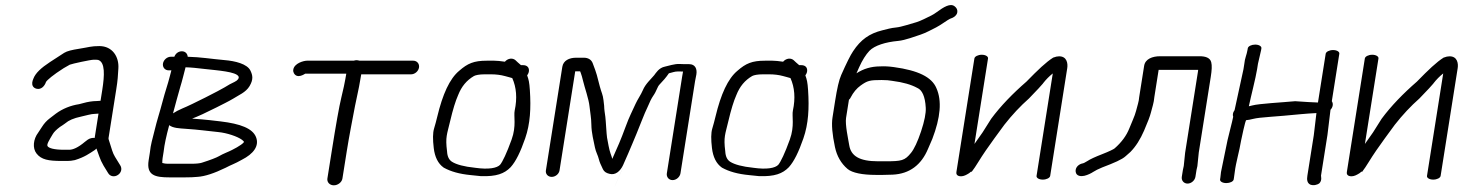

<svg xmlns="http://www.w3.org/2000/svg" viewBox="-20 -710 5905 775"><path d="M334.3 -146.3 334 -146.1 322.7 -137.5 322.3 -137.2C295.2 -114.2 274.2 -105.5 259.5 -105.5H238.5C196.8 -105.5 177.6 -112.4 172.7 -119.2L172.5 -119.5L172.2 -119.8C166.9 -126.2 179.4 -145.8 193.3 -169.1C198.1 -177.2 207 -186.3 221.9 -197.6C228.2 -201.5 237.2 -207.4 243.5 -212.2L244 -212.6L244.5 -213C256.7 -223.7 277.1 -233.1 307.5 -239.4C326.2 -243.2 347.4 -250.5 364.1 -250.5H364.7L377.6 -251.4L362.1 -153.3C353.3 -154.3 342.7 -152.1 334.3 -146.3ZM370.6 -106.7C388 -59.7 384.2 -62.4 416.7 -11C425.2 3.3 443 5 456 -3.9C468.9 -12.2 474 -28.7 465.6 -42.2C455.4 -58.4 453.2 -62.7 444 -77.3C434.9 -91.7 429.9 -111.8 423.6 -131.5L418.6 -147.3C418 -149.3 417.9 -151.2 418.2 -153.3L449.2 -348.9C455.7 -389.9 455.7 -401.4 457.8 -433.7C461 -480.6 433.9 -524 381.1 -524C347.4 -524 339.6 -519.5 298.9 -513.1C270.9 -508.7 251.2 -504.2 239.1 -496.7C220.6 -484.9 201 -471.9 181.9 -459.6C146.3 -436.2 122.7 -414.9 114.3 -391.4C110.3 -382 107.4 -370.3 113.3 -361.2C116.5 -356.2 121.7 -353.3 127.1 -351.9C145.7 -347 160.2 -362.3 165.7 -379.3C170.4 -387 194 -407.6 237 -434.8C248 -441 255.2 -445.1 261.7 -448.9C270.6 -452.7 345.8 -469 358.4 -469C368 -469 375.1 -468.6 376.2 -468.1L376.8 -467.9C404.7 -458.3 402.1 -406.1 392.8 -347.1L385.8 -303.1C385.8 -303.1 383.6 -303 382.7 -303L369.3 -302.1C353.4 -302 333.9 -299 315.9 -293.8L298.9 -289.4C266 -284.5 232.6 -271.4 205.4 -251.2C200.4 -247.1 192.3 -240.9 181.4 -232.8C168.8 -223.4 158.2 -211.8 149.8 -198.4C142.4 -186.5 137 -178.3 134.2 -174.7C114.2 -148.4 110.4 -112.1 127.4 -90.4C146.8 -65.4 175.3 -60.3 230.1 -60.3H252.9C261.8 -60.3 271.2 -61.4 281.1 -63.6L282 -63.7L282.8 -64C321.7 -76 340.4 -90 363.4 -105L364 -105.5L369.3 -110.4C369.7 -109.1 370.2 -107.9 370.6 -106.7Z M729.2 -190.1C786.6 -186.2 809.6 -182.1 860.5 -177C896.8 -173.5 939 -158.9 956.6 -145.8C968.2 -137.1 964.5 -136.4 962.4 -133.8C958.8 -129.5 948.4 -122.2 936.2 -115.2L916.8 -104.8C902 -96.9 882.5 -90.6 863.3 -79.3C854 -73.9 830.3 -64.5 794.6 -53.2C787.2 -50.8 772.9 -49 753 -49H656.8C650 -49 643.1 -49.9 635.1 -52.1C635.2 -58.4 635.2 -64.5 636.3 -71.5L640.8 -99.8L640.8 -100.2C643.5 -125.1 650.9 -160.2 663 -204.8C678.3 -192.6 705.2 -191.9 729.2 -190.1ZM707.8 -359.6C715.6 -384.2 722.3 -413.4 729 -438.4C752.1 -437.8 775.2 -435.2 806 -431.6C858.2 -425.6 932.9 -420.9 942.9 -401.3C946 -394.4 939.4 -385.2 926.5 -379.3C914.4 -373.9 901 -366.5 885.9 -357C868.9 -346.4 752.8 -286.9 716.4 -272.4C701.1 -265.8 688.4 -259.2 678.3 -252.4C687.2 -283.8 700.1 -335.1 707.8 -359.6ZM683.7 -481H669.7C654.6 -481 640.2 -468.5 637.8 -453.5C635.4 -438.5 645.9 -426 661 -426H671.8C670.1 -419.7 668.1 -412.1 666 -403.9C657.2 -368.6 646.7 -340.8 636.1 -300C623.9 -253.4 614.4 -227.4 603.6 -182.2C594.6 -144.9 588.8 -130.3 584.8 -93.4L580 -63C570.4 -2.2 605.6 6 664.6 6H725.9C746.8 6 762.6 5.4 777.1 3.9C806.5 2.1 844.6 -10.4 890.4 -32.7C914.7 -45.7 926.2 -48 956.4 -65.2C1002.7 -88.7 1027.7 -120.8 1013.3 -156.8C999.5 -191.6 950.9 -210.3 870.1 -220C853.2 -221.9 838.1 -223.6 825 -225.2C804.9 -227.6 781.5 -229.1 755.4 -231.2C779.2 -240.2 811.9 -255.2 853.4 -276.2L889.1 -294.3C900.7 -300.1 911.8 -306.2 922.3 -312.4C942.3 -325.6 972.4 -336.9 987.5 -362.7C1003.6 -390.1 999.6 -406.5 991 -424.7C977.9 -452.3 928.6 -463.9 886.6 -467.4C831.5 -472.3 790.5 -479.6 737.7 -480.9C736.8 -493.4 727.9 -503 714.2 -503C701.5 -503 689.3 -495.5 683.7 -481Z M1362.2 10.5 1379.6 -99C1389.8 -163.2 1402.1 -224.7 1412.9 -281.8C1420.7 -322.3 1428.1 -349.4 1434.1 -387.3C1435.5 -396.2 1436.6 -402.5 1438.1 -410H1639.4C1654.5 -410 1668.9 -422.5 1671.3 -437.5C1673.7 -452.5 1663.2 -465 1648.1 -465H1430.7C1426.9 -466.2 1423.5 -467 1419.7 -467C1415.6 -467 1412 -466.4 1407.6 -465H1219.1C1206.2 -465 1167.4 -455 1163.7 -428.3C1163 -423.5 1164.1 -418.7 1166.3 -414.6C1180 -390 1210.2 -411.8 1212.1 -412.7H1377.8C1376.8 -407.6 1375.1 -398.3 1373.8 -389.9C1371.6 -376.3 1366.3 -351.5 1357.7 -316C1348.9 -279.6 1336.1 -207.8 1319 -99.7L1301.5 10.5C1299.2 25.5 1310.9 38 1327.5 38C1344.1 38 1359.9 25.5 1362.2 10.5Z M2057.5 -263.8C2052.7 -241.5 2065.2 -202 2045 -146.4C2025.2 -91.5 2008.5 -56.8 1998.5 -44.8C1985.9 -31.6 1952.7 -25 1898.3 -32.7L1897.7 -32.8L1897 -32.9C1853.9 -37.3 1822 -45.7 1804 -57.3C1792.5 -64.9 1785.6 -77.9 1784.5 -99.1L1784.4 -99.5L1784.4 -99.9C1777.1 -157.4 1784.3 -167 1797.1 -221.5C1808 -267.8 1818.6 -302.3 1829.3 -326.3C1843.1 -361.2 1863.5 -385.8 1893.2 -403.2C1900.5 -406.9 1914.7 -410 1936.2 -410H1962.2C1981.7 -410 2000.6 -407.7 2018 -403C2027.6 -400 2040.7 -397.3 2047.7 -394.8C2064.4 -357.6 2068.3 -313.7 2057.5 -263.8ZM1833.7 -424.4C1795 -392.4 1766.7 -329.8 1744.9 -238.7C1741 -222.5 1736.8 -206.7 1732.2 -191.5C1726.6 -173 1726.7 -147.2 1730.8 -112.5C1735 -76.7 1747.9 -49.6 1770.9 -33.5L1771.4 -33.1L1771.9 -32.9C1799.7 -17.6 1834.3 -7.6 1881.3 -3.1L1921.2 1L1921.6 1C1983.4 3 2015.8 -8.8 2041.2 -35.1C2062.5 -58.8 2080.9 -96.9 2099.8 -151.3C2120.4 -210.5 2123.6 -273.4 2118.8 -345.9C2116.7 -378.3 2113.8 -389.4 2107.8 -405.7C2110.2 -408.6 2113.9 -415.6 2114.7 -421C2115.8 -427.7 2115 -435.2 2109.8 -440.5C2105 -445.4 2098 -447 2091.3 -447H2082.9C2080.5 -448.9 2075.8 -452.9 2070 -458.2L2060.3 -467.3C2048.9 -477 2030.4 -475.1 2017.9 -460.9C2000.7 -463.4 1985.8 -465 1975.2 -465L1944.9 -465C1892.6 -465 1867.5 -454 1833.7 -424.4Z M2238.5 -22 2301.8 -422H2321.7C2321.9 -421.5 2323.2 -418.4 2324.1 -416C2327 -408.5 2330.3 -397.3 2333.7 -382.8C2339.6 -357.3 2356.7 -310.2 2359.6 -280.2C2362.5 -251.3 2366.5 -237.2 2367 -206.9C2367.4 -173 2376.5 -140.4 2381.4 -114.9C2384.9 -96.8 2393.9 -82.3 2397.1 -67.9C2399.5 -57.5 2405.1 -44.2 2413.8 -26.7C2418.5 -17.3 2426.5 -11.5 2440 -8.4C2464.3 -1.7 2483.9 -19.4 2495.2 -43.8C2495.8 -45.2 2496.5 -46.7 2497.1 -48.2C2498.6 -51.8 2504.8 -66 2515.2 -89.3C2526.1 -114 2538.9 -145.7 2549.2 -170C2556.8 -188 2584.5 -260 2591.8 -273.2L2592.2 -273.9L2592.5 -274.7C2602 -297.7 2610.2 -314 2616.1 -322.3C2631.3 -343.9 2632.6 -358.9 2642.3 -368.9C2655.7 -382.7 2669.6 -398.6 2679.9 -414.1C2681.3 -414.8 2689.6 -416.3 2699 -419.2C2708.7 -422.1 2721.4 -421.8 2737.1 -421.3C2736 -415.6 2734.8 -409.1 2733.9 -403.5L2671.7 -10.5C2669.3 4.5 2679.8 17 2694.8 17C2709.8 17 2724.3 4.5 2726.7 -10.5L2785.6 -382.4C2786.8 -390.3 2788.5 -399.2 2790.8 -409.1L2790.9 -409.5L2790.9 -409.8C2794.5 -432.2 2786 -451 2761.9 -451H2743.9C2738.3 -451 2731.4 -451.2 2723.5 -451.7C2703 -452.9 2678 -443.9 2664.3 -441.2C2639 -436.3 2627.3 -414.7 2620.6 -406.4C2608.6 -391.6 2585.1 -371.3 2574.7 -345.7C2567.5 -328.3 2552.7 -307.3 2545.5 -291C2531.1 -258.3 2521.3 -242.7 2504.6 -196.8C2485.2 -143.8 2473.4 -117.9 2451.5 -68.7C2449.9 -74.3 2447.6 -82.4 2444.2 -91.1C2439 -104.5 2433.4 -137.9 2430.3 -154.5C2428.2 -166.4 2425.5 -223.2 2423.4 -238.8L2420.3 -260.8C2419.4 -267.7 2418.8 -274.9 2418.6 -282.6L2418.6 -283L2416 -305.5C2413.3 -329.2 2407.5 -336.6 2401.1 -361.2C2389.9 -404.2 2389.7 -410 2372.7 -454.1C2367.5 -469.1 2354 -477 2337 -477H2305C2277.9 -477 2253.8 -465.7 2249.8 -440.4L2183.5 -22.1C2181.2 -7.8 2191.8 4 2206.9 4C2221.9 4 2236.2 -7.8 2238.5 -22ZM2494.5 -34C2494.5 -34 2418.6 142.1 2493.2 -31.3C2493.7 -32.1 2494.1 -33.1 2494.5 -34Z M3180.5 -263.8C3175.7 -241.5 3188.2 -202 3168 -146.4C3148.2 -91.5 3131.5 -56.8 3121.5 -44.8C3108.9 -31.6 3075.7 -25 3021.3 -32.7L3020.7 -32.8L3020 -32.9C2976.9 -37.3 2945 -45.7 2927 -57.3C2915.5 -64.9 2908.6 -77.9 2907.5 -99.1L2907.4 -99.5L2907.4 -99.9C2900.1 -157.4 2907.3 -167 2920.1 -221.5C2931 -267.8 2941.6 -302.3 2952.3 -326.3C2966.1 -361.2 2986.5 -385.8 3016.2 -403.2C3023.5 -406.9 3037.7 -410 3059.2 -410H3085.2C3104.7 -410 3123.6 -407.7 3141 -403C3150.6 -400 3163.7 -397.3 3170.7 -394.8C3187.4 -357.6 3191.3 -313.7 3180.5 -263.8ZM2956.7 -424.4C2918 -392.4 2889.7 -329.8 2867.9 -238.7C2864 -222.5 2859.8 -206.7 2855.2 -191.5C2849.6 -173 2849.7 -147.2 2853.8 -112.5C2858 -76.7 2870.9 -49.6 2893.9 -33.5L2894.4 -33.1L2894.9 -32.9C2922.7 -17.6 2957.3 -7.6 3004.3 -3.1L3044.2 1L3044.6 1C3106.4 3 3138.8 -8.8 3164.2 -35.1C3185.5 -58.8 3203.9 -96.9 3222.8 -151.3C3243.4 -210.5 3246.6 -273.4 3241.8 -345.9C3239.7 -378.3 3236.8 -389.4 3230.8 -405.7C3233.2 -408.6 3236.9 -415.6 3237.7 -421C3238.8 -427.7 3238 -435.2 3232.8 -440.5C3228 -445.4 3221 -447 3214.3 -447H3205.9C3203.5 -448.9 3198.8 -452.9 3193 -458.2L3183.3 -467.3C3171.9 -477 3153.4 -475.1 3140.9 -460.9C3123.7 -463.4 3108.8 -465 3098.2 -465L3067.9 -465C3015.6 -465 2990.5 -454 2956.7 -424.4Z M3413.4 -316C3424.5 -337.5 3438.1 -353.5 3453.9 -364.8C3481.2 -384.3 3490.4 -387 3538.5 -387C3555.9 -387 3570.4 -385.8 3581.9 -383.6L3582.4 -383.5L3582.9 -383.4C3624.6 -378.1 3657.9 -368.6 3682.3 -355.2L3682.9 -354.8L3683.6 -354.6C3701.3 -346.7 3714.4 -322.1 3716.8 -274.5C3717.9 -253.5 3711.8 -221.6 3697.8 -179.6C3683.8 -137.6 3669.8 -108.5 3657.6 -93.3C3631.8 -61.3 3619.6 -59 3553.2 -59H3523.4C3448.8 -59 3415 -80.7 3408 -123.2C3403.7 -149.5 3390.8 -206.8 3395.1 -234.2L3406.7 -307.2C3413.3 -313.4 3413 -316.1 3413.4 -316ZM3447.7 -438.1C3460.8 -467.3 3474.9 -489.5 3489.3 -504.8C3510 -526.4 3554.9 -540.3 3605.1 -544.8C3634.5 -547.5 3675.8 -564 3695.9 -570.2C3718.4 -577.6 3742.5 -591.6 3758.5 -599.3C3774.4 -607 3808.3 -632 3814.8 -634.2C3827.4 -637.8 3847.7 -648.8 3844 -668.4C3842.7 -675.1 3838.7 -680.3 3833.2 -684.6C3815.9 -698.2 3789 -681.6 3761.2 -661.1C3753.3 -655.3 3745.8 -650.7 3739 -647.3C3723.5 -639.7 3694.4 -624.7 3679.1 -620.4C3658.7 -614.8 3617.9 -601 3598 -599.2C3574.5 -597 3560.8 -592.2 3540.9 -587.5C3489.3 -574.7 3454.4 -550.1 3423.5 -503.2C3412.4 -486.8 3396.9 -455.4 3375.4 -407C3366.5 -387 3358.9 -353 3350.9 -302.5L3340.4 -235.9C3335.8 -207 3339.4 -167.8 3350.2 -116.7C3357.9 -80.1 3374.9 -50.3 3401.2 -28C3419.8 -12.2 3461.8 -4 3514.7 -4H3544.5C3556.3 -4 3569.2 -4.3 3583.2 -5C3651.9 -8.2 3699.1 -44.9 3725.9 -109.1C3732.3 -124.4 3738.1 -137.7 3743.1 -148.9L3743.3 -149.3L3743.4 -149.6C3776.1 -235.3 3782.8 -303.2 3759.6 -354.6C3740.9 -398.8 3686.5 -425.8 3588 -439.2C3567.7 -442 3550.4 -443 3532 -442C3496.7 -441.8 3465.8 -432.8 3437.1 -414.1C3439.5 -419.8 3443.8 -429.5 3447.7 -438.1Z M3913.1 -474 3840.4 -15C3839.3 -8.5 3841.9 1.9 3859.9 1.6C3870.9 1.3 3880.7 -4 3891.9 -11C3894.3 -13.1 3896.3 -14.8 3898 -16C3898 -16 3900.6 -17.6 3900.6 -17.6C3900.6 -17.6 3901.8 -16 3901.8 -16C3910.6 -27.5 3919.4 -40.5 3928.2 -55C3947.5 -86.5 3969.6 -118.3 3993.9 -151.6L4034.2 -206.6C4065.5 -246.5 4098.7 -281.9 4133.5 -312.6C4166.9 -346.7 4184.4 -366.3 4190 -373.1L4190.2 -373.4L4190.5 -374.1C4202.6 -389.4 4214.3 -401.4 4229.5 -413.6L4164 0C4162.7 8.2 4174.1 15 4189.1 15C4204.2 15 4217.7 8.2 4219 0L4287.9 -435C4290.9 -454 4286.5 -482.7 4255.2 -482.7C4247.9 -482.7 4240.4 -481 4232.9 -478C4232.9 -478 4232.4 -477.7 4232.4 -477.7C4232.4 -477.7 4231.9 -478 4231.9 -478C4202 -459.2 4169.8 -428.2 4123.3 -380.6C4068.2 -332.8 4019.1 -282.3 3980.8 -230.5L3946.1 -175.5C3934.5 -159.3 3924 -144.4 3913.4 -129L3968.1 -474C3969.4 -482.2 3958 -489 3943 -489C3927.9 -489 3914.4 -482.2 3913.1 -474Z M4805.3 3.5 4809.7 -24C4810.3 -27.9 4811.3 -32.5 4812.8 -37.9L4813.1 -38.8L4818.8 -94.5L4867.2 -399.7C4871.4 -426.4 4872.6 -445.5 4869.1 -458.8C4864.5 -477.5 4844.7 -483 4821.9 -483H4662.8C4631.2 -483 4602.6 -471.8 4598.3 -444.5L4578.3 -318.1L4578.2 -317.6C4577.2 -300 4570.9 -283.8 4565.7 -262.4C4560.5 -241.3 4546.6 -213.2 4538.6 -192.1C4527 -162.6 4507.2 -135.6 4479 -111C4475.5 -107.9 4457.2 -98.7 4429.1 -87.8C4400.4 -76.6 4380.7 -67.7 4368.3 -59.4C4358.9 -53.2 4352.1 -50.5 4348.5 -50.1L4347.4 -49.9L4346.3 -49.6C4331 -45 4320.2 -32.2 4321.8 -17.5C4323.9 2.2 4344.8 2.4 4356.9 -0.4C4371 -3.7 4384.7 -10.8 4392.4 -15.9C4401.3 -21.7 4413.6 -27.9 4429 -34.2C4477.9 -52.8 4509 -66.1 4523.6 -79.6C4530 -85.5 4536.1 -90.8 4541.8 -95.7L4542.4 -96.2L4542.9 -96.7C4564.7 -118.8 4582.8 -147.6 4598 -182.7C4612.9 -217.2 4622 -241 4625.6 -255.7C4630.8 -277.2 4637.6 -294.4 4639.5 -318.4L4656.8 -428H4813.2C4814.2 -428 4814.7 -428 4816.1 -427.9C4816.1 -427.8 4816.1 -426.3 4816 -424.1L4763.7 -93.5L4758.2 -40.2C4757 -35.8 4755.3 -28.3 4754.7 -23.9L4750.3 3.5C4747.9 18.5 4758.4 31 4773.5 31C4788.5 31 4802.9 18.5 4805.3 3.5Z M5046.5 -530C5031.4 -530 5017.9 -523.2 5016.6 -515L5015.6 -509C5012.4 -488.6 5004.7 -476 5002.5 -451.6L4999.2 -430.6L4963.3 -265.3C4961.1 -262.3 4957.6 -256.3 4956.8 -251C4956.1 -246.7 4956 -244.1 4957.7 -238.6C4954.1 -219.4 4938.8 -162.6 4934.9 -144.3L4908.3 -14.7L4908.3 -14C4907.4 -4.4 4906.6 2.7 4905.9 7L4904.8 14C4903.5 22.5 4914.9 29 4929.9 29C4944.9 29 4958.5 22.5 4959.8 14L4960.9 7C4961.8 1.3 4962.8 -6.1 4964 -15.4C4968.9 -55.8 4982.3 -97.3 4989.6 -142.5C4991.1 -148.8 5006.4 -224.8 5010.4 -225C5017.8 -225.5 5027.2 -227.3 5040 -230.5C5050.9 -233.2 5072.5 -236 5105.6 -238.3C5139.4 -240.7 5180.9 -244.3 5230.3 -249.1C5249.7 -251.2 5272.7 -252.3 5293.7 -253.6L5283 -163.8L5257.2 -1C5254.8 14.3 5255.5 28 5268.5 35C5281.1 40 5296.8 36.8 5305.9 29.5C5317.3 17.3 5311.8 1.7 5312.2 -1L5338.2 -165.2L5350.5 -266.9C5359.1 -275.9 5363.4 -290.2 5355.8 -301.5L5386.1 -493C5387.4 -501.2 5376 -508 5361 -508C5345.9 -508 5332.4 -501.2 5331.1 -493L5299.9 -296.2C5271.6 -297.5 5253.1 -298.1 5207.9 -301.5C5154.4 -296.4 5063.4 -291.9 5035 -284.4C5029.2 -282.9 5026.3 -282.1 5020.9 -281C5029.1 -320.6 5048.4 -394.1 5054.3 -431L5057.7 -452.6L5070.4 -507.6L5071.6 -515C5072.9 -523.2 5061.5 -530 5046.5 -530Z M5489.1 -474 5416.4 -15C5415.3 -8.5 5417.9 1.9 5435.9 1.6C5446.9 1.3 5456.7 -4 5467.9 -11C5470.3 -13.1 5472.3 -14.8 5474 -16C5474 -16 5476.6 -17.6 5476.6 -17.6C5476.6 -17.6 5477.8 -16 5477.8 -16C5486.6 -27.5 5495.4 -40.5 5504.2 -55C5523.5 -86.5 5545.6 -118.3 5569.9 -151.6L5610.2 -206.6C5641.5 -246.5 5674.7 -281.9 5709.5 -312.6C5742.9 -346.7 5760.4 -366.3 5766 -373.1L5766.2 -373.4L5766.5 -374.1C5778.6 -389.4 5790.3 -401.4 5805.5 -413.6L5740 0C5738.7 8.2 5750.1 15 5765.1 15C5780.2 15 5793.7 8.2 5795 0L5863.9 -435C5866.9 -454 5862.5 -482.7 5831.2 -482.7C5823.9 -482.7 5816.4 -481 5808.9 -478C5808.9 -478 5808.4 -477.7 5808.4 -477.7C5808.4 -477.7 5807.9 -478 5807.9 -478C5778 -459.2 5745.8 -428.2 5699.3 -380.6C5644.2 -332.8 5595.1 -282.3 5556.8 -230.5L5522.1 -175.5C5510.5 -159.3 5500 -144.4 5489.4 -129L5544.1 -474C5545.4 -482.2 5534 -489 5519 -489C5503.9 -489 5490.4 -482.2 5489.1 -474Z"/></svg>

Font: MewTooHand
Style: BdIta
Weight: 400
Designer: Mew Too, Robert Jablonski
Version: Version 0.77